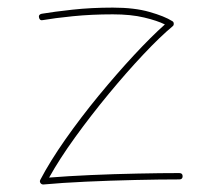

<svg xmlns="http://www.w3.org/2000/svg" viewBox="-20 -475 574 502"><path d="M82 -429.2Q80.1 -437 88.9 -439Q120.1 -444.3 169.4 -449.7Q218.8 -455.1 274.9 -455.1Q331.5 -455.1 370.8 -443.8Q410.2 -432.6 430.2 -419.9Q434.1 -418 434.3 -413.3Q434.6 -408.7 431.2 -406.2Q398.9 -379.4 355 -332.8Q311 -286.1 264.4 -229.7Q217.8 -173.3 176.5 -116.2Q135.3 -59.1 108.4 -10.7Q156.7 -14.6 217.5 -17.3Q278.3 -20 339.4 -21.2Q400.4 -22.5 448.7 -22.5Q457.5 -22.5 457.5 -14.2Q457.5 -5.9 448.7 -5.9Q397.9 -5.9 333 -4.4Q268.1 -2.9 204.6 0Q141.1 2.9 94.2 7.3Q88.9 7.8 85.9 3.7Q83 -0.5 85.4 -4.9Q110.4 -52.7 150.6 -110.1Q190.9 -167.5 238 -224.9Q285.2 -282.2 330.6 -331.1Q376 -379.9 411.1 -411.1Q391.6 -420.9 356.9 -429.2Q322.3 -437.5 274.9 -437.5Q219.2 -437.5 170.7 -432.6Q122.1 -427.7 91.8 -422.4Q84 -420.4 82 -429.2Z"/></svg>

Font: Mikhak-DS1-FD Thin
Style: Regular
Weight: 100
Designer: Amin Abedi
Version: Version 3.2